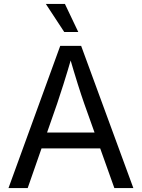

<svg xmlns="http://www.w3.org/2000/svg" viewBox="-20 -962 726 982"><path d="M23.4 0 288.1 -727.5H395L662.1 0H564.9L410.6 -432.6Q396.5 -472.7 377.7 -532.2Q358.9 -591.8 332 -684.1H350.6Q323.7 -590.8 304.4 -530.5Q285.2 -470.2 272.5 -432.6L121.6 0ZM157.2 -203.1V-284.2H528.8V-203.1ZM308.6 -798.3 214.4 -941.9H312L380.4 -798.3Z"/></svg>

Font: Inter 16pt
Style: Regular
Weight: 400
Version: Version 4.001;git-66647c0bb